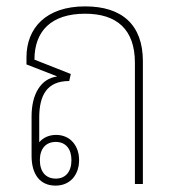

<svg xmlns="http://www.w3.org/2000/svg" viewBox="-20 -577 553 602"><path d="M154 5C201 5 228 -30 228 -75C228 -119 201 -154 156 -154C133 -154 115 -145 103 -131V-208C103 -278 127 -323 197 -323L202 -345L88 -390C88 -479 140 -534 247 -534C346 -534 403 -485 403 -380V0H428V-385C428 -499 363 -557 247 -557C124 -557 63 -489 63 -397V-375L158 -338V-337C108 -330 79 -282 79 -212V-88C79 -31 105 5 154 5ZM155 -17C123 -17 105 -39 105 -75C105 -110 123 -132 155 -132C186 -132 204 -110 204 -75C204 -39 186 -17 155 -17Z"/></svg>

Font: Noto Sans Thai Looped SemiCondensed Thin
Style: Regular
Weight: 100
Width: 4
Designer: Sasikarn Vongin, Ben Mitchell
Foundry: The Fontpad Ltd
Version: Version 1.001